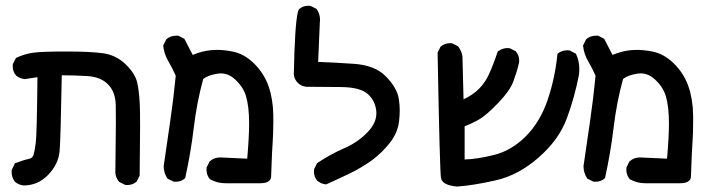

<svg xmlns="http://www.w3.org/2000/svg" viewBox="-20 -540 2540 686"><path d="M21.5 74.2Q21.5 71.3 22 66.9L33.2 43.5Q66.9 30.8 83 27.8Q90.3 26.4 94 22.7Q97.7 19 99.6 14.2Q104 0 107.9 -30.8Q111.8 -61.5 113.8 -264.2L68.4 -257.3Q50.3 -259.3 37.1 -270.5Q25.4 -284.2 25.4 -303.7Q25.4 -306.6 25.9 -311L37.1 -333Q68.8 -348.1 101.6 -352.1Q134.3 -356 217.3 -356Q300.3 -356 347.2 -349.9Q394 -343.8 428.7 -310.5Q462.9 -277.3 470.2 -245.1Q477.1 -214.8 479.5 -166Q480.5 -143.6 480.5 -84.2Q480.5 -24.9 479 87.4L468.3 108.9L467.3 109.4Q454.1 121.1 434.6 121.1Q431.6 121.1 427.2 120.6L405.8 109.9Q394 96.2 392.1 78.6V78.1Q394 -52.2 394 -100.8Q394 -149.4 393.6 -165.5Q392.1 -212.4 365.7 -238.8Q339.4 -265.1 293.5 -268.1Q247.6 -271 200.7 -271Q196.8 -43 192.9 0.5Q188.5 47.9 150.4 86.4Q114.3 122.6 64.5 122.6H64Q46.4 120.6 33.2 109.4Q21.5 93.8 21.5 74.2Z M795.9 114.7Q792 114.7 787.6 114.7Q783.2 114.7 776.4 114.3Q769.5 113.8 761.7 112.3Q745.1 108.4 730 100.1Q717.8 85.9 717.8 65.9Q717.8 62.5 718.3 58.1L729 36.6L730 36.1Q745.1 22.5 766.6 22.5L863.3 26.9Q870.1 -51.8 870.1 -98.6Q870.1 -158.7 858.9 -196.8Q849.6 -228.5 820.3 -255.9Q796.9 -277.8 769 -277.8Q763.7 -277.8 757.8 -276.9Q723.1 -271.5 706.1 -257.8Q683.1 -174.3 672.4 -84.2Q661.6 5.9 641.6 96.7L640.1 97.7Q627 109.4 607.4 109.4Q604.5 109.4 600.1 108.9L578.1 98.1L577.6 96.7Q564.9 77.6 564.9 53.7V53.2L588.4 -108.4Q600.1 -188.5 607.9 -269.5Q596.2 -295.9 582.5 -319.3Q566.9 -344.7 563 -377L573.7 -398.9Q583 -407.2 592.3 -409.9Q601.6 -412.6 609.9 -412.6Q612.8 -412.6 616.7 -412.6L638.7 -401.4L668.5 -343.8Q702.1 -357.9 734.4 -360.8Q743.7 -361.8 753.9 -361.8Q780.3 -361.8 810.5 -356Q853 -347.7 888.4 -312.5Q923.8 -277.3 939.7 -231.4Q955.6 -185.5 956.5 -128.9Q956.5 -115.2 956.5 -102.1Q956.5 -63.5 954.1 -29.1Q951.7 5.4 950.7 37.4Q949.7 69.3 948.7 90.8Q948.2 99.6 942.4 105.5Q933.1 114.7 909.7 114.7Q906.2 114.7 903.3 114.7Z M1101.6 72.3Q1101.6 69.3 1102.1 64.9L1112.8 43Q1159.7 11.7 1207.5 -9.3Q1257.8 -30.8 1293 -67.4Q1324.7 -100.1 1324.7 -134.8Q1324.7 -137.2 1324.7 -140.1Q1321.8 -178.2 1295.2 -203.1Q1268.6 -228 1199.7 -229Q1130.9 -230 1074.2 -230H1073.7Q1051.3 -232.9 1038.6 -250.5Q1031.2 -260.7 1029.8 -273.9V-274.4Q1033.2 -447.8 1043.5 -493.2Q1045.4 -501.5 1048.3 -507.3L1049.3 -507.8Q1062.5 -519.5 1082 -519.5Q1085 -519.5 1089.4 -519L1110.8 -508.3L1111.8 -506.8Q1123.5 -490.2 1123.5 -468.8Q1123.5 -462.9 1122.6 -456.5L1116.7 -318.8Q1172.9 -316.9 1243.7 -312Q1319.8 -307.1 1359.1 -266.6Q1398.4 -226.1 1404.8 -187.5Q1408.2 -166.5 1408.2 -146.7Q1408.2 -127 1405.8 -106.4Q1400.9 -65.4 1372.6 -29.3Q1344.7 5.9 1310.1 31.7Q1275.4 57.1 1233.2 77.9Q1190.9 98.6 1145.5 118.7H1144Q1126.5 116.7 1113.3 105.5Q1101.6 91.8 1101.6 72.3Z M1587.9 -385.7Q1590.8 -385.7 1595.2 -385.3L1616.7 -374.5Q1630.4 -356.4 1632.3 -337.4Q1632.3 -336.9 1636.2 -185.1Q1669.4 -200.7 1691.4 -222.7Q1713.4 -244.6 1726.6 -273.9Q1742.2 -307.6 1758.3 -356Q1768.1 -363.3 1776.9 -365.7Q1785.6 -368.2 1791.3 -368.2Q1796.9 -368.2 1801.3 -367.7L1822.8 -356.9L1823.2 -356Q1835 -342.8 1835 -323.2Q1835 -317.9 1834.5 -315.9Q1826.7 -282.7 1814.5 -250Q1802.7 -216.8 1760.7 -172.9Q1719.2 -129.4 1691.9 -113.3Q1666 -98.6 1640.1 -88.9V29.8Q1683.1 28.8 1742.7 14.2Q1806.6 -1 1858.2 -52.5Q1909.7 -104 1936.5 -182.6Q1963.4 -261.7 1971.7 -347.7L1973.1 -349.1Q1988.3 -360.4 2007.8 -360.4Q2010.7 -360.4 2015.1 -359.9L2037.1 -348.6L2038.1 -347.2Q2049.8 -323.2 2049.8 -293.9Q2049.8 -281.7 2048.3 -271.5Q2032.7 -190.9 2004.9 -116.2Q1977.1 -41 1904.8 22.5Q1832.5 85.9 1751.7 104.2Q1670.9 122.6 1613.3 126.5Q1561 122.1 1555.7 96.7Q1551.3 74.7 1543.5 -352.1L1554.2 -373.5L1555.2 -374Q1568.4 -385.7 1587.9 -385.7Z M2295.9 114.7Q2292 114.7 2287.6 114.7Q2283.2 114.7 2276.4 114.3Q2269.5 113.8 2261.7 112.3Q2245.1 108.4 2230 100.1Q2217.8 85.9 2217.8 65.9Q2217.8 62.5 2218.3 58.1L2229 36.6L2230 36.1Q2245.1 22.5 2266.6 22.5L2363.3 26.9Q2370.1 -51.8 2370.1 -98.6Q2370.1 -158.7 2358.9 -196.8Q2349.6 -228.5 2320.3 -255.9Q2296.9 -277.8 2269 -277.8Q2263.7 -277.8 2257.8 -276.9Q2223.1 -271.5 2206.1 -257.8Q2183.1 -174.3 2172.4 -84.2Q2161.6 5.9 2141.6 96.7L2140.1 97.7Q2127 109.4 2107.4 109.4Q2104.5 109.4 2100.1 108.9L2078.1 98.1L2077.6 96.7Q2064.9 77.6 2064.9 53.7V53.2L2088.4 -108.4Q2100.1 -188.5 2107.9 -269.5Q2096.2 -295.9 2082.5 -319.3Q2066.9 -344.7 2063 -377L2073.7 -398.9Q2083 -407.2 2092.3 -409.9Q2101.6 -412.6 2109.9 -412.6Q2112.8 -412.6 2116.7 -412.6L2138.7 -401.4L2168.5 -343.8Q2202.1 -357.9 2234.4 -360.8Q2243.7 -361.8 2253.9 -361.8Q2280.3 -361.8 2310.5 -356Q2353 -347.7 2388.4 -312.5Q2423.8 -277.3 2439.7 -231.4Q2455.6 -185.5 2456.5 -128.9Q2456.5 -115.2 2456.5 -102.1Q2456.5 -63.5 2454.1 -29.1Q2451.7 5.4 2450.7 37.4Q2449.7 69.3 2448.7 90.8Q2448.2 99.6 2442.4 105.5Q2433.1 114.7 2409.7 114.7Q2406.2 114.7 2403.3 114.7Z"/></svg>

Font: Bakudai
Style: Medium
Weight: 500
Version: Version 1.48